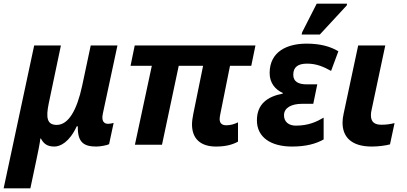

<svg xmlns="http://www.w3.org/2000/svg" viewBox="-53 -796 2238 1056"><path d="M-33 240H114L147 84C155 48 167 -13 169 -34H172C187 -6 206 10 246 10C278 10 328 -13 369 -101H375C373 -11 410 10 477 10C499 10 536 3 547 -3L572 -120C567 -118 551 -115 542 -115C520 -115 503 -128 513 -173L593 -546H446L399 -325C370 -189 323 -109 259 -109C205 -109 199 -149 215 -227L282 -546H135Z M1135 10C1192 10 1229 -2 1256 -17V-123C1235 -113 1215 -107 1192 -107C1169 -107 1155 -117 1155 -142C1155 -149 1157 -160 1159 -170L1212 -434H1329L1352 -546H688L665 -434H782L689 0H838L930 -434H1064L1010 -169C1006 -148 1003 -129 1003 -112C1003 -33 1050 10 1135 10Z M1606 -606H1706L1854 -766L1856 -776H1689L1609 -619ZM1553 10C1630 10 1684 -5 1727 -29V-149C1688 -126 1643 -105 1574 -105C1535 -105 1509 -126 1509 -162C1509 -204 1551 -225 1608 -225H1670L1692 -332H1635C1588 -332 1560 -347 1560 -385C1560 -428 1587 -446 1636 -446C1688 -446 1726 -429 1768 -406L1808 -514C1763 -541 1707 -556 1633 -556C1527 -556 1430 -513 1430 -394C1430 -338 1463 -302 1502 -285V-281C1417 -265 1360 -223 1360 -134C1360 -40 1438 10 1553 10Z M1992 10C2026 10 2067 5 2092 -2L2117 -119C2092 -113 2072 -110 2045 -110C2012 -110 1987 -121 1987 -162C1987 -171 1988 -181 1991 -193L2066 -546H1917L1837 -171C1833 -154 1831 -137 1831 -121C1831 -46 1876 10 1992 10Z"/></svg>

Font: Noto Sans
Style: Bold Italic
Weight: 700
Italic angle: -12°
Designer: Monotype Design Team
Foundry: Monotype Imaging Inc.
Version: Version 2.013